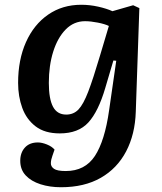

<svg xmlns="http://www.w3.org/2000/svg" viewBox="-20 -555 680 806"><path d="M468 -300 456 -301 422 -186Q393 -87 351 -41Q309 5 231 5Q168 5 129.5 -24.5Q91 -54 73.5 -102Q56 -150 56 -207Q56 -304 89 -378Q122 -452 182 -493.5Q242 -535 321 -535Q357 -535 392.5 -527Q428 -519 452 -508L539 -533L565 -521L550 -86Q547 9 509.5 80.5Q472 152 403 191.5Q334 231 236 231Q189 231 150 218.5Q111 206 88 181.5Q65 157 65 120Q65 86 84.5 64.5Q104 43 139 43Q156 43 177 51.5Q198 60 209 73L200 99Q194 115 193.5 129.5Q193 144 206.5 153.5Q220 163 256 163Q337 163 378.5 99.5Q420 36 438 -92ZM258 -74Q289 -74 309.5 -95.5Q330 -117 350.5 -170.5Q371 -224 400 -322L437 -446Q421 -454 391 -460Q361 -466 337 -466Q290 -466 256 -431.5Q222 -397 203.5 -338.5Q185 -280 185 -207Q185 -140 202.5 -107Q220 -74 258 -74Z"/></svg>

Font: Literata 7pt SemiBold
Style: Italic
Weight: 600
Italic angle: -2°
Designer: Latin by Veronika Burian and Jose Scaglione. Greek by Irene Vlachou. Cyrillic by Vera Evstafieva
Foundry: TypeTogether
Version: Version 3.002